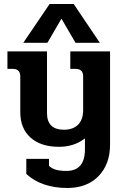

<svg xmlns="http://www.w3.org/2000/svg" viewBox="-20 -736 615 956"><path d="M227 -716H347L477 -523H356L286 -643L216 -523H96ZM111 130V55H224V90Q239 104 259.5 109.5Q280 115 311 115Q403 115 403 7V-47Q349 -5 274 -5Q184 -5 132.5 -50.5Q81 -96 81 -178V-356Q81 -393 43 -393H17V-480H214V-173Q214 -90 299 -90Q343 -90 368.5 -115Q394 -140 394 -187V-356Q394 -393 356 -393H330V-480H528V-16Q528 82 470.5 141Q413 200 315 200Q251 200 199 182Q147 164 111 130Z"/></svg>

Font: Pridi Medium
Style: Regular
Weight: 500
Designer: Katatrad Team
Foundry: CadsonDemak
Version: Version 1.001